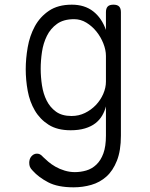

<svg xmlns="http://www.w3.org/2000/svg" viewBox="-20 -580 640 821"><path d="M433 -125Q428 -105 417 -86Q406 -67 388 -53Q370 -39 343.5 -31Q317 -23 282 -23Q225 -23 188 -46.5Q151 -70 129 -107.5Q107 -145 98.5 -191.5Q90 -238 90 -284Q90 -329 98.5 -378Q107 -427 129 -467.5Q151 -508 189.5 -534Q228 -560 287 -560Q342 -560 378.5 -531.5Q415 -503 433 -452V-528Q433 -544 440.5 -552Q448 -560 465 -560Q482 -560 489.5 -552Q497 -544 497 -528V0Q497 64 480 107Q463 150 435 175Q407 200 370.5 210.5Q334 221 295 221Q227 221 186 199.5Q145 178 120 150Q111 141 108 133.5Q105 126 105 116Q105 109 107 102Q109 95 113.5 89.5Q118 84 124 80.5Q130 77 138 77Q145 77 151 80Q157 83 165 92Q173 100 186.5 111.5Q200 123 217.5 133Q235 143 256.5 149.5Q278 156 300 156Q325 156 349 149Q373 142 392 124Q411 106 422 76Q433 46 433 0ZM286 -84Q317 -84 343.5 -97Q370 -110 390 -131Q410 -152 421.5 -178.5Q433 -205 433 -231V-341Q433 -366 422 -394Q411 -422 392.5 -445Q374 -468 349.5 -483Q325 -498 297 -498Q252 -498 224 -478Q196 -458 180.5 -426.5Q165 -395 159.5 -358Q154 -321 154 -286Q154 -251 159.5 -215Q165 -179 179.5 -150Q194 -121 219.5 -102.5Q245 -84 286 -84Z"/></svg>

Font: Maple Mono ExtraLight
Style: Regular
Weight: 275
Monospace: yes
Designer: subframe7536
Version: Version 7.000